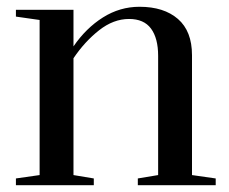

<svg xmlns="http://www.w3.org/2000/svg" viewBox="-20 -547 675 567"><path d="M27 -20 97 -30V-488L27 -498V-518H197V-410Q234 -464 284 -495.5Q334 -527 392 -527Q464 -527 505.5 -491Q547 -455 547 -384V-30L617 -20V0H387V-20L447 -30V-382Q447 -434 426 -462.5Q405 -491 361 -491Q315 -491 272.5 -457.5Q230 -424 197 -375V-30L257 -20V0H27Z"/></svg>

Font: Prata
Style: Regular
Weight: 400
Designer: Ivan Petrov
Foundry: Cyreal
Version: Version 2.000